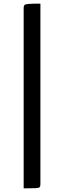

<svg xmlns="http://www.w3.org/2000/svg" viewBox="-20 -835 352 1055"><path d="M110 200V-791Q110 -802 114 -807Q118 -812 137.5 -813.5Q157 -815 202 -815V178Q202 189 198 193.5Q194 198 174.5 199Q155 200 110 200Z"/></svg>

Font: Yanone Kaffeesatz ExtraLight Medium
Style: Regular
Weight: 500
Version: Version 2.003